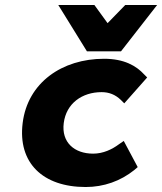

<svg xmlns="http://www.w3.org/2000/svg" viewBox="-20 -739 651 771"><path d="M324 12C397 12 464 -12 519 -56L533 -68L477 -173L458 -160C430 -139 394 -122 354 -122C279 -122 226 -167 236 -245C246 -324 310 -369 388 -369C418 -369 443 -359 465 -338L479 -324L571 -428L559 -440C527 -475 478 -503 398 -503C229 -503 91 -407 71 -245C51 -85 152 12 324 12ZM466 -533 611 -719H483L412 -646L359 -719H214L329 -533Z"/></svg>

Font: Falling Sky
Style: ExBdObl
Weight: 400
Designer: Paul D. Hunt
Foundry: Adobe Systems Incorporated
Version: Version 1.02